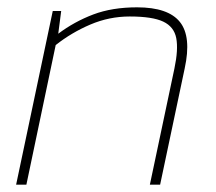

<svg xmlns="http://www.w3.org/2000/svg" viewBox="-20 -504 589 524"><path d="M24 0 124 -474H147L139 -412Q183 -445 234.5 -464.5Q286 -484 354 -484Q439 -484 471 -444Q503 -404 484 -317L417 0H389L456 -317Q467 -369 461 -400Q455 -431 425.5 -445Q396 -459 334 -459Q278 -459 226.5 -437Q175 -415 132 -381L52 0Z"/></svg>

Font: Kanit Thin
Style: Italic
Weight: 250
Italic angle: -12°
Designer: Katatrad Team
Foundry: CadsonDemak
Version: Version 2.000; ttfautohint (v1.8.3)